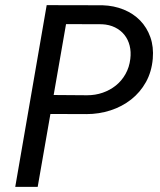

<svg xmlns="http://www.w3.org/2000/svg" viewBox="-20 -731 627 751"><path d="M177.2 -285.2 127.4 0H39.6L162.6 -710.9L380.9 -710.4Q425.8 -709 463.6 -693.6Q501.5 -678.2 528.1 -650.9Q554.7 -623.5 568.1 -585.7Q581.5 -547.9 577.6 -501.5Q573.2 -450.2 550.8 -409.9Q528.3 -369.6 492.9 -341.8Q457.5 -314 412.4 -299.3Q367.2 -284.7 318.4 -284.7ZM189.9 -359.4 320.8 -358.4Q353 -358.4 381.8 -368.4Q410.6 -378.4 433.3 -396.7Q456.1 -415 470.9 -441.4Q485.8 -467.8 489.7 -500.5Q493.2 -528.3 487.1 -552.5Q481 -576.7 466.6 -594.7Q452.1 -612.8 429.9 -623.8Q407.7 -634.8 378.9 -636.2L238.3 -636.7Z"/></svg>

Font: TypoPRO Roboto Mono
Style: Italic
Weight: 400
Designer: Google
Version: Version 2.000986; 2015; ttfautohint (v1.3)